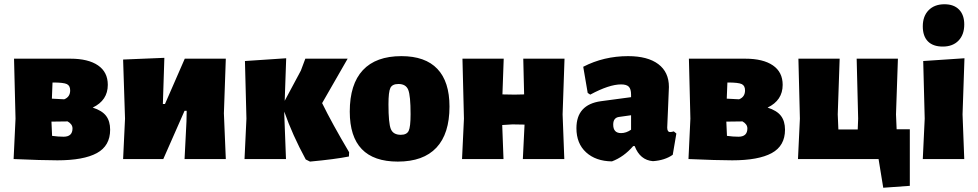

<svg xmlns="http://www.w3.org/2000/svg" viewBox="-20 -748 4598 903"><path d="M44 0 53 -190 46 -472H311Q395 -472 441 -440.5Q487 -409 487 -349Q487 -276 416 -242Q460 -228 479 -203Q498 -178 498 -138Q498 -62 435.5 -28Q373 6 250 6Q178 6 44 0ZM230 -360H227L224 -284L282 -281Q310 -292 310 -323Q310 -345 294.5 -352.5Q279 -360 230 -360ZM298 -177 222 -176 225 -109Q254 -105 279 -105Q321 -105 321 -144Q321 -164 298 -177Z M559 0 568 -190 559 -468 753 -476 746 -259H756L849 -472H1042L1033 -215L1042 0H848L857 -177L858 -227H848L748 0Z M1130 0 1139 -190 1132 -461 1326 -474 1319 -274 1395 -416 1416 -472H1615L1495 -263Q1542 -167 1622 -32L1621 -12Q1556 1 1438 12L1418 2Q1355 -114 1317 -223V-210L1325 0Z M1868 -484Q1980 -484 2037 -424Q2094 -364 2094 -247Q2094 -119 2032.5 -53.5Q1971 12 1851 12Q1625 12 1625 -223Q1625 -352 1686.5 -418Q1748 -484 1868 -484ZM1854 -353Q1825 -353 1816 -334.5Q1807 -316 1807 -257Q1807 -169 1818 -141.5Q1829 -114 1865 -114Q1893 -114 1902 -132.5Q1911 -151 1911 -211Q1911 -298 1900 -325.5Q1889 -353 1854 -353Z M2153 0 2162 -190 2155 -472H2349L2343 -304L2400 -303L2445 -304L2441 -472H2635L2626 -210L2634 0H2439L2447 -162L2390 -163L2342 -160L2348 0Z M2934 -484Q3026 -484 3076 -446.5Q3126 -409 3126 -339Q3126 -322 3122 -241Q3118 -160 3118 -148Q3118 -127 3132 -127Q3138 -127 3149 -130L3161 -120L3144 -20Q3107 6 3051 10Q2990 5 2965 -61H2958Q2914 -10 2858 11Q2782 10 2736.5 -31.5Q2691 -73 2691 -145Q2691 -256 2806 -272L2948 -291V-303Q2948 -329 2937.5 -340Q2927 -351 2901 -351Q2845 -351 2756 -303L2744 -311L2723 -434Q2820 -484 2934 -484ZM2948 -206 2891 -198Q2864 -194 2864 -162Q2864 -122 2901 -122Q2925 -122 2948 -138Z M3218 0 3227 -190 3220 -472H3485Q3569 -472 3615 -440.5Q3661 -409 3661 -349Q3661 -276 3590 -242Q3634 -228 3653 -203Q3672 -178 3672 -138Q3672 -62 3609.5 -28Q3547 6 3424 6Q3352 6 3218 0ZM3404 -360H3401L3398 -284L3456 -281Q3484 -292 3484 -323Q3484 -345 3468.5 -352.5Q3453 -360 3404 -360ZM3472 -177 3396 -176 3399 -109Q3428 -105 3453 -105Q3495 -105 3495 -144Q3495 -164 3472 -177Z M3733 0 3742 -190 3735 -472H3929L3920 -210L3923 -139H4014L4016 -190L4009 -472H4203L4194 -210L4197 -140H4259V126L4134 135L4112 0Z M4422 -728Q4466 -728 4490.5 -703Q4515 -678 4515 -633Q4515 -585 4488 -557Q4461 -529 4414 -529Q4368 -529 4344 -553.5Q4320 -578 4320 -624Q4320 -672 4347.5 -700Q4375 -728 4422 -728ZM4320 0 4329 -190 4322 -461 4516 -474 4507 -210 4515 0Z"/></svg>

Font: Alegreya Sans Black
Style: Regular
Weight: 900
Designer: Juan Pablo del Peral
Foundry: Huerta Tipografica
Version: Version 2.007